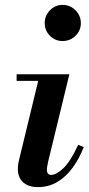

<svg xmlns="http://www.w3.org/2000/svg" viewBox="-20 -754 363 786"><path d="M236 -586Q206 -586 184.5 -607.5Q163 -629 163 -659Q163 -690 184.5 -712Q206 -734 236 -734Q267 -734 289 -712Q311 -690 311 -659Q311 -629 289 -607.5Q267 -586 236 -586ZM135 12Q97 12 75 -7.5Q53 -27 53 -63Q53 -73 55 -85Q57 -97 63 -120L143 -450H264L177 -92Q174 -79 173 -71Q172 -63 172 -59Q172 -38 190 -38Q210 -38 239 -65Q268 -92 300 -161L323 -152Q304 -104 277 -67Q250 -30 214.5 -9Q179 12 135 12ZM48 -423V-450H229V-423Z"/></svg>

Font: Libre Bodoni Medium
Style: Italic
Weight: 500
Italic angle: -13°
Designer: Pablo Impallari, Rodrigo Fuenzalida
Foundry: Impallari Type
Version: Version 2.005;gftools[0.9.23]